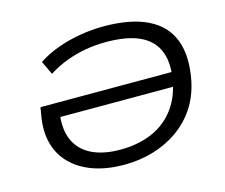

<svg xmlns="http://www.w3.org/2000/svg" viewBox="-102 -851 1170 998"><g transform="rotate(-15 483.5 -352.5)"><path d="M451 9Q358 9 286.5 -16Q215 -41 167.5 -88Q120 -135 102 -201.5Q84 -268 99 -351L106 -393H840L828 -317H163L197 -353Q181 -258 207.5 -196Q234 -134 296.5 -103Q359 -72 451 -72Q541 -72 614 -101Q687 -130 736 -189.5Q785 -249 804 -337Q823 -435 798.5 -500.5Q774 -566 705.5 -599Q637 -632 521 -632Q465 -632 411 -622.5Q357 -613 306.5 -594Q256 -575 209 -545L174 -618Q221 -649 279.5 -670.5Q338 -692 403 -703Q468 -714 531 -714Q676 -714 767 -669.5Q858 -625 891 -537.5Q924 -450 899 -323Q882 -240 840 -178Q798 -116 737.5 -74.5Q677 -33 604 -12Q531 9 451 9Z"/></g></svg>

Font: Nunito Sans 10pt Expanded
Style: Italic
Weight: 400
Width: 7
Italic angle: -9°
Designer: Vernon Adams
Foundry: Vernon Adams
Version: Version 3.101;gftools[0.9.27]